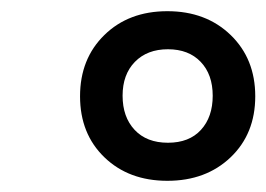

<svg xmlns="http://www.w3.org/2000/svg" viewBox="-20 -746 476 343"><path d="M279 -423Q210 -423 166.5 -465Q123 -507 123 -574Q123 -641 166.5 -683.5Q210 -726 279 -726Q348 -726 392 -683.5Q436 -641 436 -574Q436 -507 392 -465Q348 -423 279 -423ZM280 -491Q318 -491 339 -514Q360 -537 360 -575Q360 -613 338.5 -635.5Q317 -658 280 -658Q243 -658 221 -635.5Q199 -613 199 -575Q199 -537 220.5 -514Q242 -491 280 -491Z"/></svg>

Font: Noto Serif
Style: Bold Italic
Weight: 700
Italic angle: -12°
Designer: Monotype Design Team
Foundry: Monotype Imaging Inc.
Version: Version 2.013